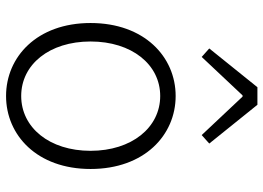

<svg xmlns="http://www.w3.org/2000/svg" viewBox="-138 -719 870 634"><g transform="rotate(90 297.0 -402.0)"><path d="M140 -658 168 -633 295 -768H299L426 -633L454 -658L326 -817H268ZM297 13C426 13 538 -89 538 -266C538 -444 426 -547 297 -547C168 -547 56 -444 56 -266C56 -89 168 13 297 13ZM297 -37C193 -37 117 -130 117 -266C117 -402 193 -496 297 -496C401 -496 478 -402 478 -266C478 -130 401 -37 297 -37Z"/></g></svg>

Font: Spoqa Han Sans Neo Light
Style: Regular
Weight: 300
Designer: [Spoqa Han Sans Neo] Dong-huui Kim  Younghwa Kang  Yujin Lee  [Noto Sans] Ryoko NISHIZUKA  (kana & ideographs); Paul D. 
Foundry: Spoqa (http://www.spoqa-han-sans.com)
Version: Version 1.000